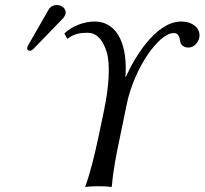

<svg xmlns="http://www.w3.org/2000/svg" viewBox="-20 -744 817 767"><path d="M374 -200C358 -125 341 -54 321 0V3C321 3 339 0 374 0C408 0 424 3 424 3L427 0C431 -57 444 -125 460 -200L487 -331C518 -475 615 -612 674 -612C692 -612 697 -598 700 -579C702 -560 720 -554 733 -554C754 -554 772 -573 776 -593C783 -628 753 -658 704 -658C601 -658 515 -510 483 -437H481C490 -553 456 -658 357 -658C315 -658 266 -639 237 -610L249 -589C275 -607 292 -613 331 -613C360 -613 388 -594 406 -537C421 -488 416 -400 395 -300ZM207 -724C194 -724 182 -718 175 -707L93 -564C91 -561 89 -557 89 -554C87 -547 92 -541 100 -541C104 -541 110 -545 114 -549L232 -671C237 -676 240 -684 242 -689C246 -709 227 -724 207 -724Z"/></svg>

Font: Libertinus Sans
Style: Italic
Weight: 400
Italic angle: -12°
Designer: Philipp H. Poll, Khaled Hosny
Foundry: Caleb Maclennan
Version: Version 7.050;RELEASE